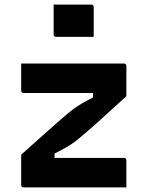

<svg xmlns="http://www.w3.org/2000/svg" viewBox="-20 -814 640 834"><path d="M72 -538H518Q529 -538 529 -527V-396Q446 -320 395 -274.5Q344 -229 305 -198Q284 -183 263.5 -171.5Q243 -160 217 -147V-128H518Q529 -128 529 -117V0H83Q72 0 72 -11V-142Q130 -194 171.5 -231Q213 -268 244 -295Q275 -322 301 -342Q321 -356 340 -367Q359 -378 384 -391V-410H83Q72 -410 72 -421ZM213 -794H376Q387 -794 387 -783V-654H224Q213 -654 213 -665Z"/></svg>

Font: Recursive Mn Lnr St
Style: Bold
Weight: 700
Monospace: yes
Version: Version 1.079;hotconv 1.0.112;makeotfexe 2.5.65598; ttfautoh